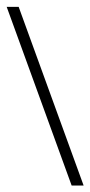

<svg xmlns="http://www.w3.org/2000/svg" viewBox="-20 -498 270 574"><path d="M0 -477.5H35.8L230 56.7H194.2Z"/></svg>

Font: Sirivennela
Style: Regular
Weight: 400
Designer: Appaji Ambarisha Darbha
Foundry: Appaji Ambarisha Darbha
Version: Version 1.00; ttfautohint (v1.8.4.7-5d5b)